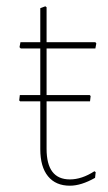

<svg xmlns="http://www.w3.org/2000/svg" viewBox="-20 -586 342 610"><path d="M202 4Q157 4 132.5 -26Q108 -56 108 -112V-264H44L41 -267L43 -284H108V-432H46L42 -436L45 -452H108V-560L124 -566L128 -563V-452H283L286 -448L283 -432H128V-284H265L268 -281L266 -264H128V-113Q128 -16 202 -16Q240 -16 280 -42L284 -39L282 -21Q238 4 202 4Z"/></svg>

Font: Alegreya Sans SC Thin
Style: Regular
Weight: 100
Designer: Juan Pablo del Peral
Foundry: Huerta Tipografica
Version: Version 2.007